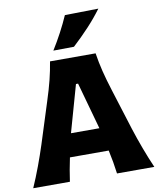

<svg xmlns="http://www.w3.org/2000/svg" viewBox="-112 -1186 1059 1274"><g transform="rotate(-10 417.5 -549.5)"><path d="M6.8 0Q35.6 -65.4 62.3 -137.2Q88.9 -209 109.9 -273.9L198.2 -551.8Q222.7 -627.4 237.8 -688Q252.9 -748.5 262.7 -809.6H569.8Q579.6 -746.1 594.5 -686Q609.4 -626 632.8 -551.8L720.2 -273.4Q741.7 -206.1 768.1 -135.5Q794.4 -64.9 822.8 0H571.3Q566.4 -39.1 559.3 -79.6Q552.2 -120.1 543.5 -159.2H282.2Q265.1 -79.1 253.9 0ZM508.3 -315.9 420.4 -631.8H406.2L316.9 -315.9ZM296.9 -876Q364.7 -984.4 413.1 -1094.7L639.2 -1098.6Q597.2 -1041.5 545.2 -985.8Q493.2 -930.2 436 -877.4Z"/></g></svg>

Font: Pinar ExtraBold
Style: Regular
Weight: 800
Designer: Amin Abedi
Version: Version 3.000